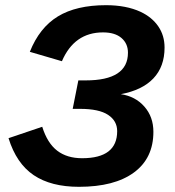

<svg xmlns="http://www.w3.org/2000/svg" viewBox="-20 -718 683 748"><path d="M287.6 9.8Q178.7 9.8 111.3 -35.6Q43.9 -81.1 13.2 -179.7L144.5 -224.1Q164.6 -160.2 202.9 -130.9Q241.2 -101.6 299.8 -101.6Q436.5 -101.6 436.5 -207Q436.5 -247.1 401.1 -270.5Q365.7 -293.9 292 -293.9H263.2L285.2 -404.8H314Q478.5 -404.8 478.5 -512.7Q478.5 -548.3 453.1 -570.1Q427.7 -591.8 381.3 -591.8Q269.5 -591.8 221.2 -479.5L96.2 -516.1Q133.8 -610.4 205.6 -654.1Q277.3 -697.8 393.1 -697.8Q471.7 -697.8 527.8 -671.9Q572.3 -650.9 596.7 -615.2Q621.1 -579.6 621.1 -532.7Q621.1 -458.5 577.6 -412.6Q534.2 -366.7 450.7 -351.1Q507.3 -342.8 542.5 -302.7Q577.6 -262.7 577.6 -204.6Q577.6 -101.6 501.7 -45.9Q425.8 9.8 287.6 9.8Z"/></svg>

Font: Arimo
Style: Bold Italic
Weight: 700
Italic angle: -12°
Designer: Steve Matteson
Foundry: Monotype Imaging Inc.
Version: Version 1.33